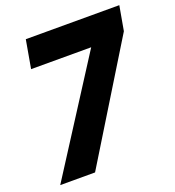

<svg xmlns="http://www.w3.org/2000/svg" viewBox="-131 -825 850 930"><g transform="rotate(-20 294.0 -360.5)"><path d="M106 -721.2H588L565.6 -595L200.5 0H21L390.2 -576.1H80.5Z"/></g></svg>

Font: Poppins Variable
Style: Italic
Weight: 100
Italic angle: -10°
Designer: Jonny Pinhorn
Foundry: Indian Type Foundry
Version: Version 6.000